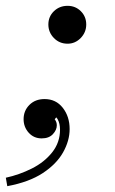

<svg xmlns="http://www.w3.org/2000/svg" viewBox="-52 -458 394 659"><path d="M-27 181 -32 152Q14 142 57 120.5Q100 99 127 65Q154 31 154 -13Q154 -34 146 -48.5Q138 -63 119 -63L153 -71L121 -29L119 -56Q130 -56 136.5 -47.5Q143 -39 143 -28Q143 -12 129.5 2.5Q116 17 91 17Q64 17 46.5 -2.5Q29 -22 29 -49Q29 -78 49 -98Q69 -118 101 -118Q140 -118 163.5 -88Q187 -58 187 -15Q187 25 164.5 65Q142 105 95 136Q48 167 -27 181ZM180 -308Q152 -308 133 -327.5Q114 -347 114 -374Q114 -401 133 -419.5Q152 -438 180 -438Q207 -438 225.5 -419.5Q244 -401 244 -374Q244 -347 225 -327.5Q206 -308 180 -308Z"/></svg>

Font: Baskervville Medium
Style: Italic
Weight: 500
Italic angle: -18°
Version: Version 1.100